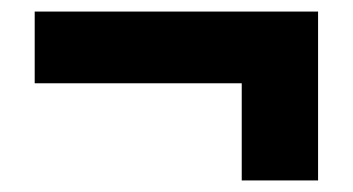

<svg xmlns="http://www.w3.org/2000/svg" viewBox="-20 -442 610 332"><path d="M398 -298H40V-422H530V-130H398Z"/></svg>

Font: Golos Text DemiBold
Style: Regular
Weight: 600
Designer: A.Korolkova, Vitaly Kuzmin
Foundry: ParaType Ltd
Version: Version 2.002